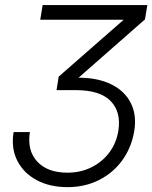

<svg xmlns="http://www.w3.org/2000/svg" viewBox="-20 -748 617 778"><path d="M253.9 10.3Q181.2 10.3 128.2 -18.3Q75.2 -46.9 49.8 -97.4Q24.4 -147.9 35.2 -212.9H101.1Q89.4 -138.2 130.9 -93.3Q172.4 -48.3 253.4 -48.3Q306.2 -48.3 349.9 -69.8Q393.6 -91.3 422.4 -129.4Q451.2 -167.5 459.5 -217.3Q471.7 -293.9 428.5 -338.4Q385.3 -382.8 287.1 -382.8H209L217.8 -437.5L480 -667L480.5 -668H143.1L152.8 -727.5H577.1L567.4 -669.4L298.3 -433.1Q376.5 -433.1 430.9 -406.2Q485.4 -379.4 510 -330.6Q534.7 -281.7 523.9 -216.3Q512.7 -149.9 475.6 -98.6Q438.5 -47.4 381.3 -18.6Q324.2 10.3 253.9 10.3Z"/></svg>

Font: Inter Display Light
Style: Italic
Weight: 300
Italic angle: -9.39999°
Designer: Rasmus Andersson
Foundry: rsms
Version: Version 4.000;git-a52131595